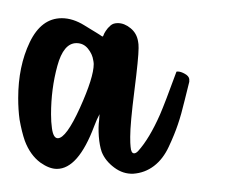

<svg xmlns="http://www.w3.org/2000/svg" viewBox="-62 -272 247 211"><path d="M22 -224.6Q7.8 -224.6 1 -199.5Q-5.9 -174.3 -5.9 -146.5Q-5.9 -137.7 -4.9 -130.9Q-3.4 -120.1 1.5 -120.1Q10.7 -120.1 25.9 -153.6Q41 -187 41 -201.7Q41 -202.6 40.8 -203.9Q40.5 -205.1 40.5 -205.6Q39.6 -212.4 34.7 -218.5Q29.8 -224.6 22 -224.6ZM131.8 -192.9Q131.8 -193.4 133.3 -193.4Q136.7 -193.4 141.1 -190.9Q145.5 -188.5 146 -185.1V-182.1Q145 -178.7 141.1 -162.4Q137.2 -146 133.5 -135.3Q129.9 -124.5 123.5 -110.8Q117.2 -97.2 107.2 -89.6Q97.2 -82 84.5 -81.1Q73.2 -80.6 63.5 -87.9Q53.7 -95.2 49.8 -105Q47.4 -111.8 46.6 -122.1Q45.9 -132.3 46.9 -139.6L47.4 -146.5Q44.4 -141.1 41.5 -133.3Q23.9 -86.4 0.5 -86.4Q-7.8 -86.4 -17.6 -93.3Q-28.8 -101.6 -34.7 -117.2Q-38.1 -127 -40.5 -140.6Q-42 -151.4 -42 -164.1Q-42 -199.2 -29.3 -225.6Q-16.6 -252 5.9 -252Q18.1 -252 30.8 -244.1Q34.7 -241.7 38.3 -239.5Q42 -237.3 43.9 -236.1Q45.9 -234.9 47.4 -233.9Q48.8 -232.9 49.6 -232.4Q50.3 -231.9 50.8 -231.9Q51.3 -231.9 51.8 -233.4Q52.2 -234.9 54.2 -238Q56.2 -241.2 59.6 -244.1Q62.5 -246.6 67.4 -246.6Q74.7 -246.6 81.5 -241Q88.4 -235.4 89.8 -226.1Q90.3 -224.1 90.3 -219.2Q90.3 -208.5 85.7 -172.4Q81.1 -136.2 81.1 -121.6Q81.1 -113.8 81.5 -110.8Q82 -103.5 85.4 -103.5Q87.4 -103.5 89.8 -106Q102.1 -119.6 113.8 -146Q119.1 -158.2 131.8 -192.9Z"/></svg>

Font: Sintesa 3
Style: 3
Weight: 400
Version: Version 001.000